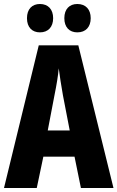

<svg xmlns="http://www.w3.org/2000/svg" viewBox="-20 -941 588 961"><path d="M115 -850C115 -804 141 -779 180 -779C221 -779 246 -806 246 -850C246 -894 221 -921 180 -921C141 -921 115 -896 115 -850ZM302 -850C302 -805 327 -779 367 -779C409 -779 434 -806 434 -850C434 -894 409 -921 367 -921C328 -921 302 -896 302 -850ZM385 0H548L372 -714H174L0 0H164L197 -157H353ZM295 -464 329 -288H219L253 -466C263 -515 271 -563 274 -599C279 -561 286 -514 295 -464Z"/></svg>

Font: Noto Sans Devanagari ExtraCondensed ExtraBold
Style: Regular
Weight: 800
Width: 2
Designer: Jelle Bosma - Monotype Design Team
Foundry: Monotype Imaging Inc.
Version: Version 2.004